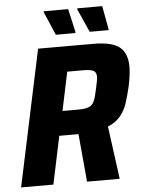

<svg xmlns="http://www.w3.org/2000/svg" viewBox="-59 -919 721 966"><g transform="rotate(-5 302.0 -436.5)"><path d="M154 -688H432Q528 -688 566 -656.5Q604 -625 604 -558Q604 -522 592 -462Q579 -406 567 -371.5Q555 -337 532 -310Q509 -283 470 -267L506 0H341L319 -242H295H222L171 0H8ZM427 -463Q437 -506 437 -523Q437 -544 422.5 -552Q408 -560 371 -560H290L249 -365H328Q364 -365 382 -372.5Q400 -380 409 -399.5Q418 -419 427 -463ZM347 -750H249L198 -869L199 -873H322L349 -754ZM515 -750H420L367 -869L368 -873H494L516 -754Z"/></g></svg>

Font: Saira Semi Condensed
Style: Bold Italic
Weight: 700
Width: 4
Italic angle: -12°
Designer: Hector Gatti with collaboration of the Omnibus-Type team
Foundry: Omnibus-Type
Version: Version 1.001; ttfautohint (v1.8)